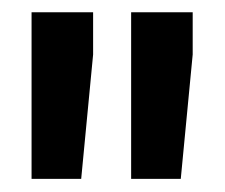

<svg xmlns="http://www.w3.org/2000/svg" viewBox="-20 -770 358 306"><path d="M128.4 -750.5V-683.1L109.4 -484.9H30.3V-750.5ZM287.1 -750.5V-683.1L268.1 -484.9H189V-750.5Z"/></svg>

Font: Vazirmatn RD UI
Style: Bold
Weight: 700
Designer: Saber Rastikerdar
Foundry: Saber Rastikerdar
Version: Version 33.003